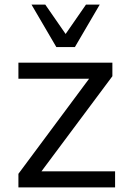

<svg xmlns="http://www.w3.org/2000/svg" viewBox="-20 -810 551 830"><path d="M59.6 0V-58.6L365.2 -469.7H59.6V-539.1H465.8V-480.5L159.2 -69.3H477.5V0ZM116.2 -790H175.8L263.7 -663.1L351.6 -790H411.1L303.7 -606.4H223.6Z"/></svg>

Font: Min Sans
Style: Regular
Weight: 400
Designer: Jinseong-Kim, NotoSansCJK, Nunito
Foundry: Jinseong-Kim
Version: Version 1.400;Glyphs 3.1.2 (3151)